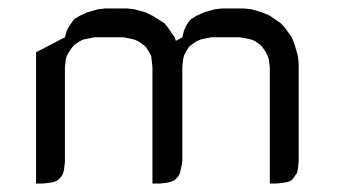

<svg xmlns="http://www.w3.org/2000/svg" viewBox="-20 -432 797 452"><path d="M64.9 0V-309.1L132.8 -344.2L137.2 -359.9L142.1 -369.1L150.9 -381.8L154.8 -387.2L168 -395L185.1 -402.8L210.9 -410.2L228 -412.1H279.8L295.9 -410.2L323.2 -402.8L338.9 -395L366.2 -377.9L374 -369.1L391.1 -344.2L394 -335.9L409.2 -344.2L413.1 -359.9L417 -369.1L424.8 -381.8L430.2 -387.2L442.9 -395L460 -402.8L485.8 -410.2L502.9 -412.1H554.2L571.8 -410.2L597.2 -402.8L615.2 -395L640.1 -377.9L648.9 -369.1L667 -344.2L673.8 -326.2L681.2 -300.8L683.1 -283.2V-50.8L681.2 -34.2L679.2 -24.9L673.8 -17.1L667 -7.8L658.2 -3.9L648.9 -2L630.9 0H615.2V-273.9L612.8 -292L609.9 -300.8L606 -309.1L597.2 -321.8L592.8 -326.2L581.1 -335L571.8 -338.9L563 -340.8L544.9 -344.2H477.1L460 -340.8L452.1 -338.9L442.9 -335L430.2 -326.2L424.8 -321.8L417 -309.1L413.1 -300.8L411.1 -292L409.2 -273.9V-50.8L405.8 -34.2L403.8 -24.9L399.9 -17.1L391.1 -7.8L381.8 -3.9L374 -2L356.9 0H338.9V-273.9L336.9 -292L335.9 -300.8L331.1 -309.1L323.2 -321.8L317.9 -326.2L305.2 -335L295.9 -338.9L288.1 -340.8L271 -344.2H202.1L185.1 -340.8L175.8 -338.9L168 -335L154.8 -326.2L150.9 -321.8L142.1 -309.1L137.2 -300.8L134.8 -292L132.8 -273.9V-50.8L130.9 -34.2L128.9 -24.9L125 -17.1L116.2 -7.8L107.9 -3.9L99.1 -2L82 0Z"/></svg>

Font: Petahja
Style: Regular
Weight: 400
Designer: T. Christopher White
Version: Version 1.1